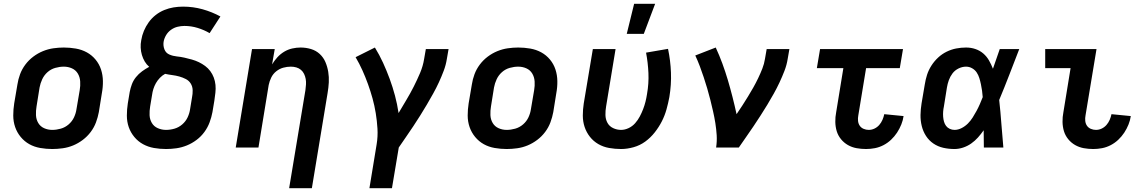

<svg xmlns="http://www.w3.org/2000/svg" viewBox="-20 -779 6040 1014"><path d="M256 8Q224 8 192.5 2.5Q161 -3 135 -17.5Q109 -32 89.5 -55.5Q70 -79 60 -108Q50 -137 50 -169Q50 -201 55 -233L72 -333Q76 -360 86 -387Q96 -414 114 -438Q132 -462 156 -480Q180 -498 207 -509Q234 -520 262 -524Q290 -528 317 -528Q349 -528 380.5 -522.5Q412 -517 438.5 -502.5Q465 -488 484.5 -464.5Q504 -441 513.5 -412Q523 -383 523.5 -351Q524 -319 518 -287L502 -187Q497 -160 487 -133Q477 -106 459 -82Q441 -58 417 -40Q393 -22 366.5 -11Q340 0 311.5 4Q283 8 256 8ZM256 -93Q278 -93 301 -99.5Q324 -106 342.5 -122Q361 -138 371 -159.5Q381 -181 384 -203L401 -303Q405 -326 403.5 -349Q402 -372 391 -390.5Q380 -409 360 -418Q340 -427 317 -427Q295 -427 272 -420.5Q249 -414 231 -398Q213 -382 203 -360.5Q193 -339 189 -317L173 -217Q169 -194 170 -171Q171 -148 182 -129.5Q193 -111 213 -102Q233 -93 256 -93Z M857 8Q824 8 793 2.5Q762 -3 735.5 -17.5Q709 -32 689.5 -55.5Q670 -79 660 -107.5Q650 -136 650 -168.5Q650 -201 655 -233L665 -293Q669 -314 676.5 -334Q684 -354 698 -371.5Q712 -389 730.5 -402.5Q749 -416 768 -426Q754 -438 744.5 -454Q735 -470 729.5 -488.5Q724 -507 723 -527Q722 -547 726 -567Q730 -592 740 -616Q750 -640 765.5 -661.5Q781 -683 802 -699.5Q823 -716 847.5 -726Q872 -736 897 -740Q922 -744 947 -744Q1000 -744 1050 -730Q1100 -716 1144 -692L1087 -604Q1058 -621 1024 -631.5Q990 -642 954 -642Q936 -642 917.5 -637.5Q899 -633 883 -621.5Q867 -610 857 -593Q847 -576 844 -558Q841 -537 848.5 -518Q856 -499 874.5 -491Q893 -483 913.5 -481Q934 -479 954 -474.5Q974 -470 993.5 -464.5Q1013 -459 1030.5 -450.5Q1048 -442 1063.5 -430.5Q1079 -419 1090.5 -403.5Q1102 -388 1109 -369.5Q1116 -351 1118 -330.5Q1120 -310 1117.5 -289Q1115 -268 1112 -247L1102 -187Q1097 -160 1087 -133Q1077 -106 1059.5 -82Q1042 -58 1018 -40Q994 -22 967 -11Q940 0 912 4Q884 8 857 8ZM857 -93Q879 -93 901.5 -99.5Q924 -106 942.5 -122Q961 -138 971 -159.5Q981 -181 984 -203L994 -264Q998 -283 997.5 -302.5Q997 -322 987.5 -337.5Q978 -353 961.5 -361.5Q945 -370 927 -375Q909 -380 889.5 -382.5Q870 -385 852 -389Q837 -381 824.5 -368Q812 -355 803.5 -340Q795 -325 790 -309Q785 -293 783 -277L773 -217Q769 -193 770 -170.5Q771 -148 782 -129.5Q793 -111 813.5 -102Q834 -93 857 -93Z M1627 215H1507L1593 -303Q1595 -318 1596 -333Q1597 -348 1594.5 -362Q1592 -376 1586 -388.5Q1580 -401 1569.5 -410Q1559 -419 1545 -423Q1531 -427 1516 -427Q1496 -427 1476 -421.5Q1456 -416 1439 -402.5Q1422 -389 1412.5 -369.5Q1403 -350 1399 -330L1345 0H1225L1311 -520H1431L1417 -439Q1429 -459 1445 -476.5Q1461 -494 1481 -506Q1501 -518 1523.5 -523Q1546 -528 1567 -528Q1596 -528 1622.5 -520Q1649 -512 1668.5 -494Q1688 -476 1698.5 -451.5Q1709 -427 1713.5 -399.5Q1718 -372 1716.5 -344Q1715 -316 1710 -287Z M1931 215 1969 -16Q1976 -58 1973.5 -99.5Q1971 -141 1964.5 -181Q1958 -221 1947.5 -259Q1937 -297 1923.5 -334.5Q1910 -372 1894 -407.5Q1878 -443 1858 -477L1960 -528Q1984 -489 2003 -447.5Q2022 -406 2038 -362.5Q2054 -319 2066 -274Q2078 -229 2085 -182Q2105 -216 2126 -251Q2147 -286 2165 -321.5Q2183 -357 2198.5 -393.5Q2214 -430 2220 -468L2229 -520H2349L2340 -468Q2335 -436 2323.5 -405.5Q2312 -375 2298 -344.5Q2284 -314 2267.5 -284.5Q2251 -255 2234 -226Q2217 -197 2199 -168.5Q2181 -140 2162.5 -112Q2144 -84 2124.5 -56Q2105 -28 2086 0L2050 215Z M2656 8Q2624 8 2592.5 2.5Q2561 -3 2535 -17.5Q2509 -32 2489.5 -55.5Q2470 -79 2460 -108Q2450 -137 2450 -169Q2450 -201 2455 -233L2472 -333Q2476 -360 2486 -387Q2496 -414 2514 -438Q2532 -462 2556 -480Q2580 -498 2607 -509Q2634 -520 2662 -524Q2690 -528 2717 -528Q2749 -528 2780.5 -522.5Q2812 -517 2838.5 -502.5Q2865 -488 2884.5 -464.5Q2904 -441 2913.5 -412Q2923 -383 2923.5 -351Q2924 -319 2918 -287L2902 -187Q2897 -160 2887 -133Q2877 -106 2859 -82Q2841 -58 2817 -40Q2793 -22 2766.5 -11Q2740 0 2711.5 4Q2683 8 2656 8ZM2656 -93Q2678 -93 2701 -99.5Q2724 -106 2742.5 -122Q2761 -138 2771 -159.5Q2781 -181 2784 -203L2801 -303Q2805 -326 2803.5 -349Q2802 -372 2791 -390.5Q2780 -409 2760 -418Q2740 -427 2717 -427Q2695 -427 2672 -420.5Q2649 -414 2631 -398Q2613 -382 2603 -360.5Q2593 -339 2589 -317L2573 -217Q2569 -194 2570 -171Q2571 -148 2582 -129.5Q2593 -111 2613 -102Q2633 -93 2656 -93Z M3260 8Q3228 8 3197 2.5Q3166 -3 3140 -18Q3114 -33 3095.5 -56.5Q3077 -80 3067.5 -108.5Q3058 -137 3058 -169Q3058 -201 3063 -233L3111 -520H3231L3181 -217Q3177 -194 3177.5 -171.5Q3178 -149 3188 -130.5Q3198 -112 3218 -102.5Q3238 -93 3260 -93Q3280 -93 3300 -102.5Q3320 -112 3334.5 -128.5Q3349 -145 3359 -164Q3369 -183 3376.5 -202.5Q3384 -222 3389 -242Q3394 -262 3397 -282Q3407 -338 3404.5 -393.5Q3402 -449 3392 -501L3508 -521Q3521 -460 3523.5 -396Q3526 -332 3515 -266Q3509 -234 3500 -201.5Q3491 -169 3475.5 -138.5Q3460 -108 3438 -80Q3416 -52 3388 -31.5Q3360 -11 3326 -1.5Q3292 8 3260 8ZM3290 -600 3329 -759H3440L3380 -600Z M3762 0Q3767 -33 3765 -65Q3763 -97 3758 -128.5Q3753 -160 3746 -190.5Q3739 -221 3731.5 -251.5Q3724 -282 3715 -312Q3706 -342 3696.5 -371Q3687 -400 3676 -429Q3665 -458 3652 -486L3760 -528Q3779 -487 3795 -443.5Q3811 -400 3824 -356Q3837 -312 3848.5 -267Q3860 -222 3870 -176Q3886 -199 3901 -222.5Q3916 -246 3930.5 -269.5Q3945 -293 3958.5 -317Q3972 -341 3984 -366Q3996 -391 4006 -416.5Q4016 -442 4020 -468L4029 -520H4149L4140 -468Q4135 -436 4123 -405Q4111 -374 4097 -344Q4083 -314 4066.5 -284.5Q4050 -255 4032.5 -226Q4015 -197 3996.5 -168.5Q3978 -140 3959 -111.5Q3940 -83 3920.5 -55.5Q3901 -28 3882 0Z M4554 8Q4528 8 4503.5 3.5Q4479 -1 4458 -13Q4437 -25 4421.5 -44Q4406 -63 4399 -86Q4392 -109 4391.5 -135Q4391 -161 4396 -186L4434 -419H4294L4311 -520H4749L4732 -419H4554L4513 -170Q4510 -155 4511.5 -140.5Q4513 -126 4520.5 -115Q4528 -104 4541 -98.5Q4554 -93 4568 -93Q4584 -93 4598.5 -100Q4613 -107 4623.5 -119Q4634 -131 4640.5 -146Q4647 -161 4650 -176L4752 -166Q4749 -144 4740 -121.5Q4731 -99 4717.5 -78.5Q4704 -58 4686 -41Q4668 -24 4646 -12.5Q4624 -1 4600.5 3.5Q4577 8 4554 8Z M5021 8Q4990 8 4961.5 1.5Q4933 -5 4909.5 -21Q4886 -37 4870.5 -61Q4855 -85 4848 -113.5Q4841 -142 4841.5 -172Q4842 -202 4847 -233L4864 -333Q4868 -359 4876 -384Q4884 -409 4899 -432.5Q4914 -456 4934.5 -475Q4955 -494 4979.5 -506Q5004 -518 5030 -523Q5056 -528 5082 -528Q5108 -528 5131.5 -520Q5155 -512 5173 -496.5Q5191 -481 5203 -460Q5215 -439 5224 -416Q5233 -442 5242 -468Q5251 -494 5260 -520H5363Q5337 -453 5311 -385.5Q5285 -318 5257 -251Q5264 -188 5268.5 -125.5Q5273 -63 5279 0H5176Q5176 -23 5175.5 -45.5Q5175 -68 5175 -91Q5161 -71 5145 -53Q5129 -35 5109 -21Q5089 -7 5066 0.5Q5043 8 5021 8ZM5021 -93Q5040 -93 5058.5 -102.5Q5077 -112 5091.5 -126.5Q5106 -141 5117 -158.5Q5128 -176 5137.5 -193.5Q5147 -211 5155 -229.5Q5163 -248 5170 -266Q5169 -283 5166.5 -300Q5164 -317 5160.5 -334Q5157 -351 5152 -367Q5147 -383 5138 -396.5Q5129 -410 5114 -418.5Q5099 -427 5082 -427Q5062 -427 5042.5 -417.5Q5023 -408 5010.5 -391.5Q4998 -375 4991 -355.5Q4984 -336 4981 -317L4965 -217Q4962 -203 4961 -189.5Q4960 -176 4961 -162.5Q4962 -149 4965.5 -136.5Q4969 -124 4976.5 -114Q4984 -104 4996 -98.5Q5008 -93 5021 -93Z M5754 8Q5728 8 5703.5 3.5Q5679 -1 5658 -13Q5637 -25 5621.5 -44Q5606 -63 5599 -86Q5592 -109 5591.5 -135Q5591 -161 5596 -186L5634 -419H5500V-520H5771L5713 -170Q5710 -155 5711.5 -140.5Q5713 -126 5720.5 -115Q5728 -104 5741 -98.5Q5754 -93 5768 -93Q5784 -93 5798.5 -100Q5813 -107 5823.5 -119Q5834 -131 5840.5 -146Q5847 -161 5850 -176L5952 -166Q5949 -144 5940 -121.5Q5931 -99 5917.5 -78.5Q5904 -58 5886 -41Q5868 -24 5846 -12.5Q5824 -1 5800.5 3.5Q5777 8 5754 8Z"/></svg>

Font: Iosevka Extended
Style: Bold Italic
Weight: 700
Width: 7
Italic angle: -9°
Monospace: yes
Designer: Belleve Invis
Foundry: Belleve Invis
Version: Version 32.5.0; ttfautohint (v1.8.4)